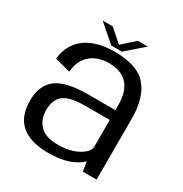

<svg xmlns="http://www.w3.org/2000/svg" viewBox="-165 -827 912 958"><g transform="rotate(30 290.5 -348.0)"><path d="M442.5 0H522V-352.5C522 -430 504.5 -490.5 469 -533.5C433.5 -576.5 370.5 -598 280.5 -598C147 -598 55.5 -537.5 45.5 -421.5L135 -398C140 -485.5 201.5 -534.5 284.5 -534.5C333 -534.5 369 -521.5 393.5 -494.5C418 -468 430 -428 430 -374.5V-347H270.5C187.5 -347 128 -333 91.5 -305.5C55.5 -278 37 -234.5 37 -175.5C37 -114 55 -69 90.5 -39C126 -9.5 177.5 5.5 245 5.5C312 5.5 365 -7 404 -31.5C416 -38.5 426 -46.5 434 -54.5ZM430 -136C430 -116.5 414.5 -98 383.5 -80.5C353 -63 314 -54 266.5 -54C219.5 -54 185 -65 163.5 -87.5C141.5 -109.5 130.5 -139.5 130.5 -176.5C130.5 -216 142.5 -244.5 166 -263C190 -281.5 230.5 -290.5 288 -290.5H430ZM251 -616H312L411.5 -702.5H354L282 -638.5L209 -702.5H151.5Z"/></g></svg>

Font: Anybody
Style: Regular
Weight: 400
Designer: Tyler Finck
Foundry: Etcetera Type Company
Version: Version 1.110